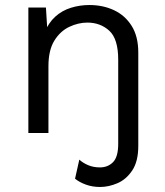

<svg xmlns="http://www.w3.org/2000/svg" viewBox="-20 -530 659 765"><path d="M531 -183V51Q531 113 507 149Q483 185 448 200Q413 215 379 215Q348 215 322 205.5Q296 196 279 182L296 106Q310 119 331 128Q352 137 378 137Q410 137 430.5 116Q451 95 451 43V-183ZM93 0V-500H163L170 -388L157 -399Q173 -439 200 -463.5Q227 -488 262.5 -499Q298 -510 336 -510Q390 -510 434 -489.5Q478 -469 504.5 -427Q531 -385 531 -320V0H451V-292Q451 -375 415.5 -407.5Q380 -440 328 -440Q292 -440 256 -423Q220 -406 196.5 -368Q173 -330 173 -266V0Z"/></svg>

Font: Work Sans
Style: Regular
Weight: 400
Designer: Wei Huang
Foundry: Wei Huang
Version: Version 2.006; ttfautohint (v1.8.1.43-b0c9)